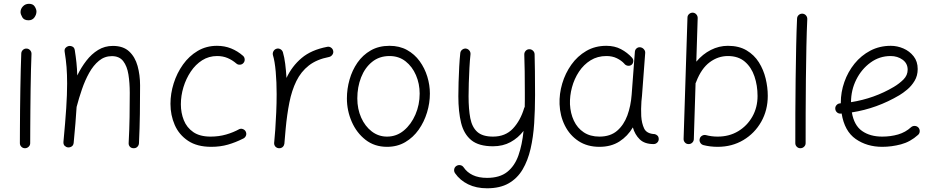

<svg xmlns="http://www.w3.org/2000/svg" viewBox="-20 -759 4969 1018"><path d="M88.9 -694.8Q88.9 -711.9 101.6 -725.3Q114.3 -738.8 133.8 -738.8Q155.3 -738.8 164.3 -724.1Q173.3 -709.5 173.3 -698.2Q173.3 -681.6 162.4 -666.5Q151.4 -651.4 131.3 -651.4Q107.4 -651.4 98.1 -667.5Q88.9 -683.6 88.9 -694.8ZM121.1 -501.5Q132.3 -501 139.9 -492.4Q147.5 -483.9 147 -472.7Q145.5 -438.5 144.3 -390.1Q143.1 -341.8 142.3 -286.9Q141.6 -231.9 141.1 -177.7Q140.6 -123.5 140.4 -77.1Q140.1 -30.8 140.1 0Q140.1 11.2 131.8 19Q123.5 26.9 112.3 26.9Q101.1 26.9 93.3 19Q85.4 11.2 85.4 0Q85.4 -30.8 85.7 -77.4Q85.9 -124 86.4 -178.2Q86.9 -232.4 87.9 -287.6Q88.9 -342.8 90.1 -391.8Q91.3 -440.9 92.8 -475.6Q93.3 -486.8 101.6 -494.4Q109.9 -502 121.1 -501.5Z M316.4 -6.8Q326.2 -111.3 331.1 -185.1Q335.9 -258.8 335.9 -315.9Q335.9 -363.8 332.8 -403.8Q329.6 -443.8 322.8 -484.4Q320.8 -497.1 327.1 -504.6Q333.5 -512.2 342.8 -514.6Q353.5 -517.1 364 -512Q374.5 -506.8 376.5 -493.2Q381.8 -460 385.3 -427.2Q388.7 -394.5 389.6 -358.9Q410.6 -401.9 438 -437.3Q465.3 -472.7 500.2 -494.1Q535.2 -515.6 578.6 -515.6Q633.3 -515.6 664.8 -486.3Q696.3 -457 709.5 -409.2Q722.7 -361.3 722.7 -306.2Q722.7 -231 721.7 -156Q720.7 -81.1 716.8 0.5Q716.3 10.7 709 18.8Q701.7 26.9 689 26.9Q675.8 26.9 668.7 18.8Q661.6 10.7 662.1 0Q666 -73.7 667 -137.7Q668 -201.7 668 -266.6Q668 -319.8 660.9 -364Q653.8 -408.2 633.3 -434.8Q612.8 -461.4 573.2 -461.4Q534.7 -461.4 504.9 -437Q475.1 -412.6 452.9 -372.8Q430.7 -333 414.6 -285.9Q398.4 -238.8 386.7 -193.8L386.2 -192.4Q383.8 -151.9 379.9 -104.7Q376 -57.6 370.6 -1.5Q369.1 11.7 359.9 17.6Q350.6 23.4 340.3 22.5Q330.6 21.5 323 14.2Q315.4 6.8 316.4 -6.8Z M1271 -425.3Q1264.2 -417 1252.7 -416Q1241.2 -415 1232.9 -422.4Q1211.4 -440.9 1186.5 -451.4Q1161.6 -461.9 1131.3 -461.9Q1087.4 -461.9 1052 -439.5Q1016.6 -417 991.5 -379.4Q966.3 -341.8 952.6 -296.6Q939 -251.5 939 -206.1Q939 -160.6 954.6 -121.6Q970.2 -82.5 1004.9 -58.6Q1039.6 -34.7 1096.7 -34.7Q1140.1 -34.7 1178.5 -45.7Q1216.8 -56.6 1249.5 -74.7Q1259.8 -78.6 1270.3 -73.5Q1280.8 -68.4 1284.2 -58.1Q1288.1 -47.4 1283 -37.4Q1277.8 -27.3 1267.6 -23.4Q1229 -3.9 1188.5 7.8Q1147.9 19.5 1100.1 19.5Q1024.9 19.5 977.1 -12.5Q929.2 -44.4 906.5 -96.4Q883.8 -148.4 883.8 -208.5Q883.8 -262.7 900.9 -317.1Q918 -371.6 950.2 -416.7Q982.4 -461.9 1028.1 -489Q1073.7 -516.1 1130.4 -516.1Q1170.9 -516.1 1205.3 -502.2Q1239.7 -488.3 1268.1 -463.4Q1276.4 -456.5 1277.3 -445.1Q1278.3 -433.6 1271 -425.3Z M1457.5 26.9Q1454.1 26.4 1451.2 25.4Q1450.7 25.4 1450.2 24.9Q1450.2 24.9 1449.7 24.9Q1437 19.5 1434.1 6.3Q1434.1 5.9 1433.6 4.9Q1433.6 4.9 1433.6 4.4Q1433.1 1 1433.6 -2.9Q1433.6 -4.9 1434.1 -7.3Q1435.5 -23.4 1436.8 -39.6Q1438 -55.7 1439.5 -71.8Q1442.4 -115.2 1444.6 -163.6Q1446.8 -211.9 1446.8 -259.8Q1446.8 -322.8 1441.9 -378.7Q1437 -434.6 1427.2 -466.3Q1424.3 -477.1 1429.7 -487.1Q1435.1 -497.1 1445.8 -500.5Q1456.5 -503.9 1466.6 -498.3Q1476.6 -492.7 1480 -481.9Q1487.8 -455.6 1492.2 -420.7Q1496.6 -385.7 1499 -345.7Q1527.8 -407.7 1579.1 -451.2Q1630.4 -494.6 1714.8 -510.7Q1725.6 -513.2 1735.1 -506.6Q1744.6 -500 1746.6 -489.3Q1749 -478.5 1742.4 -469Q1735.8 -459.5 1725.1 -457Q1659.2 -444.3 1617.4 -411.6Q1575.7 -378.9 1551.3 -329.1Q1526.9 -279.3 1514.2 -215.1Q1501.5 -150.9 1494.6 -75.7Q1491.7 -33.7 1487.8 2.9Q1487.3 6.3 1485.8 9.8Q1485.8 9.8 1485.8 9.8Q1485.8 10.7 1485.4 11.2Q1480 23.4 1466.8 26.4Q1466.3 26.4 1465.3 26.4Q1465.3 26.4 1465.3 26.9Q1461.4 27.3 1457.5 26.9Z M2045.4 -516.1Q2098.1 -516.1 2138.2 -493.9Q2178.2 -471.7 2205.1 -434.6Q2231.9 -397.5 2245.6 -352.8Q2259.3 -308.1 2259.3 -262.7Q2259.3 -212.4 2244.1 -162.6Q2229 -112.8 2200 -71.5Q2170.9 -30.3 2128.7 -5.4Q2086.4 19.5 2032.2 19.5Q1965.8 19.5 1918.2 -17.6Q1870.6 -54.7 1845 -113.5Q1819.3 -172.4 1819.3 -237.3Q1819.3 -287.6 1833.3 -336.9Q1847.2 -386.2 1875.2 -426.8Q1903.3 -467.3 1945.8 -491.7Q1988.3 -516.1 2045.4 -516.1ZM2045.4 -461.9Q1991.2 -461.9 1952.9 -430.9Q1914.6 -399.9 1894.5 -348.6Q1874.5 -297.4 1874.5 -237.3Q1874.5 -181.2 1895 -135.3Q1915.5 -89.4 1951.2 -62Q1986.8 -34.7 2032.2 -34.7Q2082.5 -34.7 2121.3 -67.1Q2160.2 -99.6 2182.6 -151.6Q2205.1 -203.6 2205.1 -262.7Q2205.1 -314.9 2185.5 -360.4Q2166 -405.8 2130.4 -433.8Q2094.7 -461.9 2045.4 -461.9Z M2450.2 -501.5Q2461.4 -500 2468.5 -491.2Q2475.6 -482.4 2474.6 -471.2Q2471.2 -440.4 2469 -399.7Q2466.8 -358.9 2465.6 -318.6Q2464.4 -278.3 2464.4 -248.5Q2464.4 -179.7 2473.6 -132.1Q2482.9 -84.5 2510.7 -59.6Q2538.6 -34.7 2593.8 -34.7Q2659.7 -34.7 2699.7 -77.4Q2739.7 -120.1 2759.3 -186.5Q2760.3 -189.9 2762.2 -192.4Q2762.7 -210.4 2762.7 -229Q2762.7 -247.6 2762.7 -266.6Q2762.7 -325.7 2762 -380.4Q2761.2 -435.1 2759.8 -469.2Q2759.3 -480.5 2766.8 -489Q2774.4 -497.6 2785.6 -498Q2796.9 -498.5 2805.4 -490.7Q2814 -482.9 2814.5 -471.7Q2815.4 -437 2816.2 -381.8Q2816.9 -326.7 2816.9 -254.9Q2816.9 -178.2 2812.3 -105.5Q2807.6 -32.7 2793.2 29.8Q2778.8 92.3 2751 139.4Q2723.1 186.5 2677.2 212.9Q2631.3 239.3 2562.5 239.3Q2504.9 239.3 2461.7 218Q2418.5 196.8 2392.6 159.2Q2386.2 149.4 2388.2 138.4Q2390.1 127.4 2399.4 121.1Q2409.2 114.7 2420.4 116.7Q2431.6 118.7 2438 127.9Q2456.1 154.8 2486.8 169.4Q2517.6 184.1 2562.5 184.1Q2629.4 184.1 2669.2 152.6Q2709 121.1 2728.8 64.9Q2748.5 8.8 2755.9 -64.9Q2727.5 -27.8 2687 -5.6Q2646.5 16.6 2593.8 16.6Q2519 16.6 2479.2 -15.6Q2439.5 -47.9 2424.8 -107.4Q2410.2 -167 2410.2 -248.5Q2410.2 -280.8 2411.4 -322.3Q2412.6 -363.8 2414.8 -405Q2417 -446.3 2420.4 -477.1Q2421.4 -488.3 2430.4 -495.4Q2439.5 -502.4 2450.2 -501.5Z M3158.2 -34.7Q3215.8 -34.7 3251.7 -65.4Q3287.6 -96.2 3306.2 -146.7Q3324.7 -197.3 3329.1 -257.3L3346.2 -484.9Q3347.2 -496.1 3355.7 -502.9Q3364.3 -509.8 3375 -508.3Q3386.2 -506.8 3394 -497.8Q3401.9 -488.8 3400.9 -478L3383.8 -250Q3382.8 -235.4 3380.9 -221.2Q3379.4 -201.7 3379.2 -181.4Q3378.9 -161.1 3379.9 -143.1Q3382.3 -105 3395.5 -77.4Q3408.7 -49.8 3451.7 -47.9Q3459.5 -45.9 3465.8 -40Q3472.2 -34.2 3472.7 -22Q3472.7 -10.7 3464.6 -2.9Q3456.5 4.9 3445.3 4.9Q3397.5 4.9 3371.8 -20.3Q3346.2 -45.4 3335.4 -83.5Q3308.1 -37.1 3264.2 -8.8Q3220.2 19.5 3158.2 19.5Q3093.8 19.5 3047.1 -11.2Q3000.5 -42 2974.9 -93.5Q2949.2 -145 2946.8 -206.5Q2944.8 -261.2 2960.9 -315.9Q2977.1 -370.6 3009.3 -416Q3041.5 -461.4 3088.4 -488.8Q3135.3 -516.1 3194.8 -516.1Q3238.8 -516.1 3272.5 -498.3Q3306.2 -480.5 3331.5 -452.6Q3338.9 -443.8 3337.6 -432.6Q3336.4 -421.4 3328.1 -415Q3319.3 -408.7 3307.9 -410.6Q3296.4 -412.6 3289.6 -421.9Q3274.4 -438.5 3250.5 -450.2Q3226.6 -461.9 3195.3 -461.9Q3147.9 -461.9 3111.3 -439.2Q3074.7 -416.5 3049.8 -378.9Q3024.9 -341.3 3012.7 -296.1Q3000.5 -251 3002 -206.1Q3004.4 -158.2 3022.7 -119.1Q3041 -80.1 3075.2 -57.4Q3109.4 -34.7 3158.2 -34.7Z M3652.8 -691.9Q3664.1 -691.4 3671.6 -683.1Q3679.2 -674.8 3679.2 -663.6L3671.9 -432.1Q3705.6 -472.2 3748.8 -494.1Q3792 -516.1 3839.4 -516.1Q3897.9 -516.1 3938.5 -491.9Q3979 -467.8 4003.7 -428.5Q4028.3 -389.2 4039.6 -342.5Q4050.8 -295.9 4050.8 -251Q4050.8 -174.8 4016.1 -113.5Q3981.4 -52.2 3921.4 -16.4Q3861.3 19.5 3785.2 19.5Q3745.1 19.5 3709.5 10.3Q3698.7 7.3 3692.9 -2.4Q3687 -12.2 3689.9 -22.9Q3692.4 -33.7 3702.6 -39.6Q3712.9 -45.4 3723.6 -42.5Q3752.9 -34.7 3785.2 -34.7Q3846.2 -34.7 3893.8 -63.2Q3941.4 -91.8 3969 -140.6Q3996.6 -189.5 3996.6 -250Q3996.6 -305.7 3980.2 -354Q3963.9 -402.3 3929.2 -432.1Q3894.5 -461.9 3839.4 -461.9Q3787.1 -461.9 3742.9 -429Q3698.7 -396 3671.9 -326.7Q3670.9 -322.3 3668 -318.4L3658.7 -21Q3658.2 -9.8 3649.9 -2.2Q3641.6 5.4 3630.4 4.9Q3619.1 4.9 3611.6 -3.4Q3604 -11.7 3604.5 -22.9L3625 -665.5Q3625 -676.8 3633.3 -684.3Q3641.6 -691.9 3652.8 -691.9Z M4234.4 -686.5Q4245.6 -686 4253.2 -677.5Q4260.7 -668.9 4260.3 -657.7Q4257.3 -595.7 4255.6 -512.7Q4253.9 -429.7 4252.9 -338.6Q4252 -247.6 4251.7 -159.9Q4251.5 -72.3 4251.5 0Q4251.5 11.2 4243.2 19Q4234.9 26.9 4223.6 26.9Q4212.4 26.9 4204.6 19Q4196.8 11.2 4196.8 0Q4196.8 -72.3 4197 -160.2Q4197.3 -248 4198.5 -339.1Q4199.7 -430.2 4201.4 -513.7Q4203.1 -597.2 4206.1 -660.6Q4206.5 -671.9 4214.8 -679.4Q4223.1 -687 4234.4 -686.5Z M4847.7 -43.9Q4806.6 -6.8 4757.1 6.3Q4707.5 19.5 4657.7 19.5Q4576.7 19.5 4517.1 -22Q4457.5 -63.5 4442.4 -157.2Q4439.9 -156.7 4437.5 -156.7Q4426.3 -155.8 4418 -163.1Q4409.7 -170.4 4408.7 -181.6Q4407.7 -192.9 4415 -201.4Q4422.4 -210 4433.6 -210.9Q4436 -210.9 4438 -211.4Q4438 -212.9 4438 -214.8Q4438 -270.5 4456.8 -324.2Q4475.6 -377.9 4510.7 -421.4Q4545.9 -464.8 4594.7 -490.5Q4643.6 -516.1 4703.1 -516.1Q4737.3 -516.1 4770 -502Q4802.7 -487.8 4824.2 -460.4Q4845.7 -433.1 4845.7 -393.1Q4845.7 -357.4 4829.1 -330.1Q4812.5 -302.7 4789.8 -283.9Q4767.1 -265.1 4749 -254.4Q4629.4 -183.6 4496.6 -163.1Q4508.3 -94.2 4550.8 -64.5Q4593.3 -34.7 4657.7 -34.7Q4702.6 -34.7 4741.9 -46.1Q4781.2 -57.6 4810.5 -84.5Q4818.8 -91.8 4830.3 -91.3Q4841.8 -90.8 4849.6 -82.5Q4856.9 -74.2 4856.4 -62.7Q4856 -51.3 4847.7 -43.9ZM4702.1 -461.9Q4643.1 -461.9 4595.5 -427.2Q4547.9 -392.6 4520 -336.9Q4492.2 -281.2 4492.2 -217.3Q4615.7 -236.8 4719.2 -298.3Q4748 -315.4 4770.3 -337.6Q4792.5 -359.9 4792.5 -389.6Q4792.5 -422.9 4765.6 -442.4Q4738.8 -461.9 4702.1 -461.9Z"/></svg>

Font: Mikhak Light
Style: Regular
Weight: 300
Designer: Amin Abedi
Version: Version 3.3